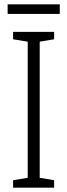

<svg xmlns="http://www.w3.org/2000/svg" viewBox="-20 -860 309 880"><path d="M228 0H40V-34L107 -45V-669L40 -680V-714H228V-680L162 -669V-45L228 -34ZM254 -840V-796H15V-840Z"/></svg>

Font: Noto Sans Gurmukhi Condensed Light
Style: Regular
Weight: 300
Width: 3
Designer: Jelle Bosma - Monotype Design Team
Foundry: Monotype Imaging Inc.
Version: Version 2.004; ttfautohint (v1.8.4.7-5d5b)